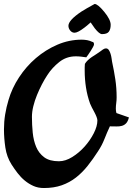

<svg xmlns="http://www.w3.org/2000/svg" viewBox="-25 -953 670 968"><path d="M387 -753Q401 -753 414.5 -750.5Q428 -748 440 -742Q445 -742 447 -738Q449 -734 449 -730Q449 -725 444 -716Q439 -707 432.5 -696.5Q426 -686 419.5 -677Q413 -668 410 -664Q396 -666 383.5 -667.5Q371 -669 357 -669Q310 -669 274 -640.5Q238 -612 214 -575Q200 -554 186.5 -528Q173 -502 161.5 -474Q150 -446 143 -417.5Q136 -389 136 -364Q136 -324 140 -284Q144 -244 157.5 -212Q171 -180 198 -160Q225 -140 272 -140Q305 -140 339.5 -161.5Q374 -183 402 -214.5Q430 -246 448 -281.5Q466 -317 466 -346Q466 -353 461.5 -364.5Q457 -376 450.5 -388Q444 -400 438 -411.5Q432 -423 429 -431Q415 -470 408.5 -512Q402 -554 402 -596Q402 -605 402 -613.5Q402 -622 403 -631Q409 -641 418 -649.5Q427 -658 438 -665.5Q449 -673 460.5 -680Q472 -687 481 -694Q486 -698 494 -703.5Q502 -709 509 -709Q518 -709 523.5 -701Q529 -693 532.5 -681.5Q536 -670 537.5 -659Q539 -648 540 -642Q550 -596 556.5 -552.5Q563 -509 563 -462Q563 -447 561 -433Q559 -419 559 -405Q559 -393 562 -383Q578 -377 593.5 -372Q609 -367 625 -361Q620 -341 611 -331.5Q602 -322 589.5 -318.5Q577 -315 562 -315.5Q547 -316 529 -316Q514 -284 501.5 -252Q489 -220 469 -190Q444 -151 417 -117Q390 -83 358 -58Q326 -33 286.5 -19Q247 -5 196 -5Q167 -5 143.5 -15.5Q120 -26 100 -42.5Q80 -59 63.5 -80.5Q47 -102 33 -124Q9 -162 2 -209Q-5 -256 -5 -301Q-5 -339 1 -376Q7 -413 18 -449Q35 -508 71 -563Q107 -618 156 -660Q205 -702 264 -727.5Q323 -753 387 -753ZM533 -828Q533 -806 524 -793.5Q515 -781 489 -781Q476 -781 453 -810Q446 -819 432 -840Q412 -822 401 -814Q367 -788 351 -788Q338 -788 329 -799Q320 -810 320 -823Q320 -851 386 -895Q408 -909 452 -933Q468 -933 500.5 -893.5Q533 -854 533 -828Z"/></svg>

Font: Praegefest
Style: Regular
Weight: 600
Designer: Peter Wiegel nach alter Vorlage
Foundry: Peter Wiegel
Version: Version 1.000